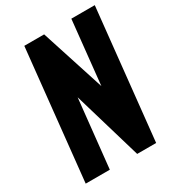

<svg xmlns="http://www.w3.org/2000/svg" viewBox="-192 -923 944 1036"><g transform="rotate(-30 279.5 -405.0)"><path d="M35.2 0 120.1 -809.6H243.7L371.6 -413.6L413.1 -809.6H559.1L474.1 0H356L230.5 -425.3L185.5 0Z"/></g></svg>

Font: Oswald
Style: Bold
Weight: 700
Designer: Vernon Adams
Foundry: Vernon Adams
Version: 3.0; ttfautohint (v0.94.23-7a4d-dirty) -l 8 -r 50 -G 200 -x 